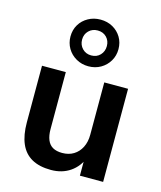

<svg xmlns="http://www.w3.org/2000/svg" viewBox="-118 -878 816 974"><g transform="rotate(15 289.5 -391.0)"><path d="M242 10Q181 10 141 -12.5Q101 -35 81.5 -80Q62 -125 62 -192V-489H187V-190Q187 -156 196.5 -133Q206 -110 225.5 -99Q245 -88 275 -88Q309 -88 334.5 -103.5Q360 -119 374.5 -147.5Q389 -176 389 -214V-489H514V0H392V-102H406Q385 -48 342.5 -19Q300 10 242 10ZM289 -547Q254 -547 225 -563.5Q196 -580 179.5 -608Q163 -636 163 -670Q163 -705 179.5 -732.5Q196 -760 225 -776Q254 -792 289 -792Q325 -792 353.5 -776Q382 -760 398.5 -732.5Q415 -705 415 -670Q415 -636 398.5 -608Q382 -580 353.5 -563.5Q325 -547 289 -547ZM289 -604Q318 -604 336 -623Q354 -642 354 -670Q354 -698 336 -716.5Q318 -735 289 -735Q261 -735 242.5 -716.5Q224 -698 224 -670Q224 -642 242.5 -623Q261 -604 289 -604Z"/></g></svg>

Font: NunitoSans3
Style: Bold
Weight: 700
Designer: Vernon Adams
Foundry: Vernon Adams
Version: Version 3.101;gftools[0.9.27]